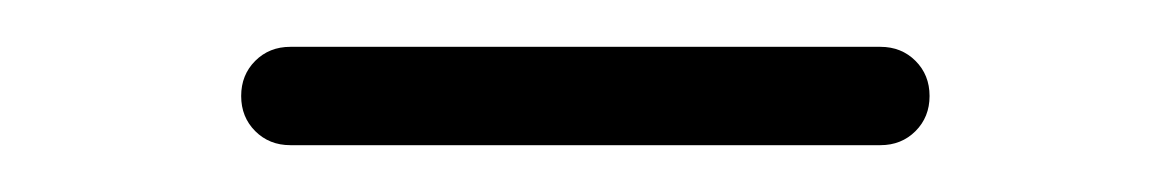

<svg xmlns="http://www.w3.org/2000/svg" viewBox="-20 -324 500 82"><path d="M104 -262Q95 -262 89 -268Q83 -274 83 -283Q83 -292 89 -298Q95 -304 104 -304H356Q365 -304 371 -298Q377 -292 377 -283Q377 -274 371 -268Q365 -262 356 -262Z"/></svg>

Font: Rounded Mplus 1c Light
Style: Regular
Weight: 300
Version: Version 1.059.20150529